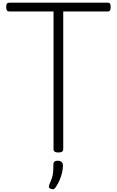

<svg xmlns="http://www.w3.org/2000/svg" viewBox="-20 -1116 867 1424"><path d="M413 15Q377 15 377 -9V-1031H49Q37 -1031 31.5 -1038.5Q26 -1046 26 -1064Q26 -1082 31.5 -1089Q37 -1096 49 -1096H779Q791 -1096 796 -1089Q801 -1082 801 -1064Q801 -1046 796 -1038.5Q791 -1031 779 -1031H449V-9Q449 3 440 9Q431 15 413 15ZM356 284Q345 280 343 273Q341 266 346 252Q359 223 365.5 202.5Q372 182 374 159Q376 136 376 104Q376 90 383.5 83Q391 76 408 76Q427 76 437 85.5Q447 95 447 110Q447 136 440.5 164Q434 192 422.5 219Q411 246 395 270Q387 283 378.5 286.5Q370 290 356 284Z"/></svg>

Font: Playwrite FR Moderne Light
Style: Regular
Weight: 300
Version: Version 1.002